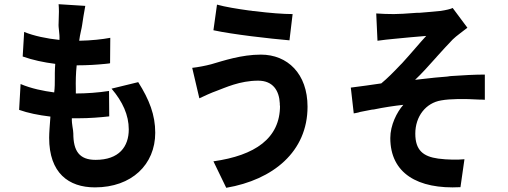

<svg xmlns="http://www.w3.org/2000/svg" viewBox="-20 -830 2416 914"><path d="M719 -198C719 -283 691 -355 638 -439L511 -408C564 -346 593 -282 593 -214C593 -132 547 -69 435 -69C357 -69 329 -112 329 -195C329 -213 321 -237 322 -267H354C404 -267 455 -271 500 -276L499 -397C448 -389 390 -385 341 -385C341 -388 341 -391 341 -395V-405C340 -443 341 -481 345 -519C399 -519 441 -522 482 -526L491 -527L500 -528C501 -529 503 -529 504 -529L505 -650C468 -643 415 -637 357 -636C361 -669 369 -694 371 -711C375 -737 379 -766 386 -802L259 -810C261 -788 261 -767 259 -720C257 -697 265 -671 263 -640C204 -646 141 -659 95 -678L88 -561C136 -544 188 -533 243 -526C242 -512 241 -497 241 -482V-473C241 -471 241 -469 241 -468V-458C241 -435 241 -413 238 -390C186 -397 130 -408 78 -430L71 -307C113 -292 162 -282 220 -275C217 -234 214 -198 214 -174C214 -7 306 62 432 62C607 62 719 -47 719 -198Z M1373 -763C1330 -763 1262 -768 1193 -777L1182 -778C1180 -778 1179 -778 1177 -779L1166 -780C1108 -788 1053 -797 1013 -808L996 -686C1088 -666 1265 -646 1358 -638L1373 -763ZM1444 -322C1444 -479 1349 -570 1222 -570C1129 -570 1044 -541 985 -524C959 -517 922 -510 895 -507L929 -362C952 -373 987 -389 1010 -397C1051 -412 1121 -446 1209 -446C1280 -446 1309 -398 1312 -338V-328L1313 -327C1313 -171 1194 -90 996 -62L1057 64C1280 26 1444 -108 1444 -322Z M2172 61 2191 -72C2161 -69 2110 -69 2066 -75C1994 -85 1957 -115 1957 -194C1957 -276 2007 -340 2080 -352C2123 -360 2192 -360 2260 -356H2271C2277 -356 2282 -355 2288 -355V-475C2240 -475 2185 -472 2128 -468L2118 -467C2116 -467 2115 -466 2113 -466L2103 -465C2087 -464 2072 -462 2056 -461L2046 -460C2015 -457 1985 -453 1956 -450C1987 -479 2020 -516 2054 -554L2061 -562C2086 -590 2112 -618 2135 -642C2152 -659 2188 -684 2205 -698L2135 -792C2125 -787 2104 -782 2078 -778C2057 -776 2017 -772 1976 -769H1964C1918 -765 1872 -763 1855 -763C1828 -763 1796 -764 1771 -766L1777 -636C1802 -640 1835 -643 1855 -645C1888 -649 1976 -656 2009 -659C1980 -628 1938 -577 1894 -529L1886 -521C1855 -488 1823 -456 1795 -433C1753 -427 1693 -418 1650 -413L1664 -290C1666 -291 1668 -291 1669 -291L1679 -293C1684 -294 1689 -295 1694 -297L1704 -299C1719 -302 1735 -305 1750 -308L1760 -309C1808 -319 1855 -326 1900 -331C1869 -296 1838 -234 1838 -173C1838 -6 1967 72 2172 61Z"/></svg>

Font: Glow Sans TC Compressed
Style: Bold
Weight: 700
Width: 2
Designer: Ryoko NISHIZUKA (kana, bopomofo & ideographs); Paul D. Hunt (Latin, Greek & Cyrillic); Sandoll Communications, Soo-young
Version: Version 0.93